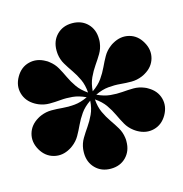

<svg xmlns="http://www.w3.org/2000/svg" viewBox="-102 -854 831 872"><g transform="rotate(-15 313.0 -418.0)"><path d="M313.5 -76Q269.5 -76 241.5 -104.5Q213.5 -133 213.5 -177Q213.5 -181.5 213.8 -185.8Q214 -190 214.5 -195Q218 -221.5 231 -243.2Q244 -265 259.5 -287.2Q275 -309.5 287.5 -336.2Q300 -363 302.5 -399Q272.5 -378.5 255.8 -354.5Q239 -330.5 227.5 -305.8Q216 -281 203.5 -259Q191 -237 170 -221Q166 -217.5 162.5 -215.5Q159 -213.5 155 -211Q117 -189 78.2 -199Q39.5 -209 17.5 -247Q-4.5 -285.5 6.2 -323.8Q17 -362 55 -384Q59 -386.5 62.5 -388.2Q66 -390 71 -392Q95.5 -402 121 -402Q146.5 -402 173.2 -399.5Q200 -397 229.2 -399.8Q258.5 -402.5 291 -418Q258.5 -433.5 229.2 -436.2Q200 -439 173.2 -436.5Q146.5 -434 121 -434Q95.5 -434 71 -444Q66 -446 62.5 -448Q59 -450 55 -452Q17 -474 6.2 -512.5Q-4.5 -551 17.5 -589Q39.5 -627.5 78.2 -637.2Q117 -647 155 -625Q159 -623 162.5 -620.8Q166 -618.5 170 -615Q191 -599 203.5 -577Q216 -555 227.5 -530.2Q239 -505.5 255.8 -481.5Q272.5 -457.5 302.5 -437Q300 -473 287.5 -499.8Q275 -526.5 259.5 -548.8Q244 -571 231 -592.8Q218 -614.5 214.5 -641Q214 -646.5 213.8 -650.5Q213.5 -654.5 213.5 -659Q213.5 -703.5 241.5 -731.8Q269.5 -760 313.5 -760Q358 -760 385.8 -731.8Q413.5 -703.5 413.5 -659Q413.5 -654.5 413.5 -650.5Q413.5 -646.5 412.5 -641Q409 -614.5 396 -592.8Q383 -571 367.5 -548.8Q352 -526.5 339.5 -499.8Q327 -473 324.5 -437Q354.5 -457.5 371.2 -481.5Q388 -505.5 399.5 -530.2Q411 -555 423.5 -577Q436 -599 457 -615Q461 -618.5 464.8 -620.8Q468.5 -623 472 -625Q510.5 -647 549 -637.2Q587.5 -627.5 609.5 -589Q631.5 -551 621 -512.5Q610.5 -474 572 -452Q568.5 -450 564.8 -448Q561 -446 556 -444Q531.5 -434 506 -434Q480.5 -434 453.8 -436.5Q427 -439 397.8 -436.2Q368.5 -433.5 336 -418Q368.5 -402.5 397.8 -399.8Q427 -397 453.8 -399.2Q480.5 -401.5 506 -401.8Q531.5 -402 556 -392Q561 -390 564.8 -388.2Q568.5 -386.5 572 -384Q610.5 -362 621 -323.8Q631.5 -285.5 609.5 -247Q587.5 -209 549 -199Q510.5 -189 472 -211Q468.5 -213.5 464.8 -215.5Q461 -217.5 457 -221Q436 -237 423.5 -259Q411 -281 399.5 -305.8Q388 -330.5 371.2 -354.5Q354.5 -378.5 324.5 -399Q327 -363 339.5 -336.2Q352 -309.5 367.5 -287.2Q383 -265 396 -243.2Q409 -221.5 412.5 -195Q413.5 -190 413.5 -185.8Q413.5 -181.5 413.5 -177Q413.5 -133 385.8 -104.5Q358 -76 313.5 -76Z"/></g></svg>

Font: Bodoni Moda 11pt Black
Style: Regular
Weight: 900
Designer: Owen Earl
Foundry: indestructible type
Version: Version 2.004